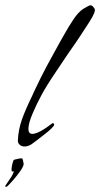

<svg xmlns="http://www.w3.org/2000/svg" viewBox="-72 -491 381 730"><path d="M21 66Q10 66 2.5 59Q-5 52 -4 42Q-2 1 11.5 -37Q25 -75 51 -128Q54 -135 56.5 -140.5Q59 -146 61 -150Q83 -197 106 -240Q129 -283 152 -324L166 -349Q190 -392 208 -418.5Q226 -445 244 -457Q267 -471 272 -471Q280 -471 288 -457Q293 -447 268 -408Q255 -388 235.5 -358Q216 -328 189 -290Q184 -283 172.5 -265.5Q161 -248 142 -220Q123 -192 109 -169.5Q95 -147 86 -130Q68 -97 52 -59.5Q36 -22 36 -1Q36 18 51 18Q75 18 128 -23Q134 -22 134 -17Q134 -13 124 -3Q115 6 101.5 16.5Q88 27 70 41L54 53Q38 66 21 66ZM-46 219Q-52 220 -52 217Q-52 215 -51 214Q-50 213 -45.5 206Q-41 199 -34 189Q-27 179 -24 172.5Q-21 166 -19 161H-24Q-28 161 -28 156Q-28 155 -28 150.5Q-28 146 -27 142Q-25 130 -22 122Q-21 120 -20.5 118.5Q-20 117 -17 116Q-9 114 -2 112.5Q5 111 11 111Q14 111 15.5 119.5Q17 128 18 132Q18 141 5 159.5Q-8 178 -23.5 195.5Q-39 213 -46 219Z"/></svg>

Font: Allison
Style: Regular
Weight: 400
Designer: Robert E. Leuschke
Foundry: Robert E. Leuschke
Version: Version 1.010; ttfautohint (v1.8.3)